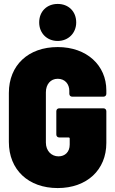

<svg xmlns="http://www.w3.org/2000/svg" viewBox="-20 -947 585 975"><path d="M273 -739C327 -739 367 -779 367 -833C367 -889 328 -927 273 -927C218 -927 179 -889 179 -833C179 -779 218 -739 273 -739ZM273 8C421 8 520 -84 520 -221V-382C520 -391 514 -397 505 -397H281C272 -397 266 -391 266 -382V-264C266 -255 272 -249 281 -249H328C332 -249 334 -247 334 -243V-213C334 -175 310 -153 277 -153C241 -153 213 -181 213 -223V-478C213 -519 237 -547 273 -547C311 -547 332 -519 332 -486V-471C332 -462 338 -456 347 -456H505C514 -456 520 -462 520 -471V-488C520 -615 421 -708 273 -708C124 -708 25 -616 25 -475V-226C25 -85 124 8 273 8Z"/></svg>

Font: Barlow Semi Condensed Black
Style: Regular
Weight: 900
Width: 4
Designer: Jeremy Tribby
Foundry: Tribby Type
Version: Version 1.408;PS 001.408;hotconv 1.0.88;makeotf.lib2.5.64775